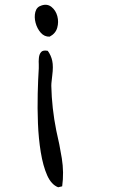

<svg xmlns="http://www.w3.org/2000/svg" viewBox="-20 -560 530 812"><path d="M182 -345Q196 -326 201 -302.5Q206 -279 201 -241Q200 -229 198.5 -218Q197 -207 197 -197Q199 -103 218 -8Q232 51 241.5 110Q251 169 243 228L226 232Q197 221 179.5 181.5Q162 142 152.5 84Q143 26 140.5 -38.5Q138 -103 139.5 -164Q141 -225 144 -271V-286Q144 -286 144 -287Q143 -300 144.5 -315.5Q146 -331 154 -340Q162 -349 182 -345ZM156 -537Q180 -545 198 -530.5Q216 -516 222.5 -491.5Q229 -467 222 -442.5Q215 -418 190 -405Q168 -404 152.5 -421.5Q137 -439 130.5 -463.5Q124 -488 129.5 -509.5Q135 -531 156 -537Z"/></svg>

Font: Yuji Hentaigana Akebono
Style: Regular
Weight: 400
Designer: Kataoka Yuji
Foundry: Kinuta Font Factory
Version: Version 3.002